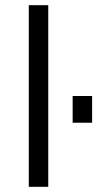

<svg xmlns="http://www.w3.org/2000/svg" viewBox="-20 -720 425 740"><path d="M91 0V-700H166V0ZM335 -247H260V-350H335Z"/></svg>

Font: Gudea
Style: Regular
Weight: 400
Designer: Agustina Mingote
Foundry: Agustina Mingote
Version: Version 1.002